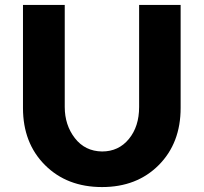

<svg xmlns="http://www.w3.org/2000/svg" viewBox="-20 -732 825 777"><path d="M543 -299V-712H711V-295Q711 -153 622.5 -64Q534 25 393 25Q251 25 162 -64Q73 -153 73 -295V-712H242V-299Q242 -226 283 -173Q324 -120 393 -119Q460 -119 501.5 -169.5Q543 -220 543 -299Z"/></svg>

Font: Metropolitano
Style: Bold
Weight: 700
Designer: Fonts by Alex Slobzheninov & Chris M. Simpson / Changes by Cristiano Sobral
Foundry: Fonts by Alex Slobzheninov & Chris M. Simpson / Changes by Cristiano Sobral
Version: Version 1.00;August 30, 2020;FontCreator 13.0.0.2681 64-bit